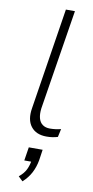

<svg xmlns="http://www.w3.org/2000/svg" viewBox="-106 -747 519 1066"><g transform="rotate(10 153.5 -214.5)"><path d="M191 8Q132 8 103 -29.5Q74 -67 85 -133L175 -705H226L136 -141Q132 -109 138 -86Q144 -63 160.5 -51Q177 -39 202 -39Q217 -39 233 -41Q249 -43 264 -47L254 -1Q241 3 225.5 5.5Q210 8 191 8ZM103 276 78 252Q106 229 117.5 204.5Q129 180 133 152L140 160H93L105 84H183L174 145Q167 184 150 216.5Q133 249 103 276Z"/></g></svg>

Font: Nunito Sans 7pt ExtraLight
Style: Italic
Weight: 250
Italic angle: -9°
Designer: Vernon Adams
Foundry: Vernon Adams
Version: Version 3.101;gftools[0.9.27]